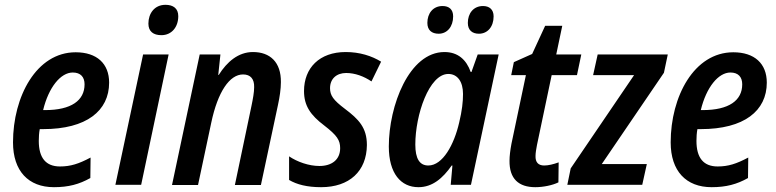

<svg xmlns="http://www.w3.org/2000/svg" viewBox="-20 -767 3220 797"><path d="M204 10C264 10 309 -2 355 -28L356 -113C307 -87 273 -76 229 -76C170 -76 141 -112 141 -182C141 -198 142 -215 145 -231H159C339 -231 433 -307 433 -424C433 -503 382 -550 294 -550C131 -550 34 -366 34 -176C34 -57 98 10 204 10ZM159 -310C182 -405 232 -466 282 -466C315 -466 331 -447 331 -417C331 -350 276 -310 167 -310Z M650 -621C692 -621 720 -654 720 -700C720 -732 699 -747 667 -747C621 -747 596 -711 596 -669C596 -636 617 -621 650 -621ZM459 0H566L680 -541H574Z M694 1H802L857 -258C884 -386 933 -458 989 -458C1020 -458 1036 -439 1035 -405C1035 -384 1030 -357 1024 -328L955 1H1063L1134 -332C1141 -364 1146 -398 1146 -426C1147 -509 1101 -551 1030 -551C969 -551 922 -510 888 -456H886L895 -541H809Z M1313 10C1430 10 1502 -56 1503 -165C1503 -237 1469 -272 1412 -315C1363 -352 1350 -371 1350 -401C1350 -440 1377 -464 1417 -464C1454 -464 1491 -450 1522 -429L1562 -511C1523 -535 1473 -551 1415 -551C1306 -551 1242 -485 1242 -389C1242 -328 1269 -289 1326 -246C1379 -205 1392 -185 1392 -152C1392 -104 1357 -78 1306 -78C1262 -78 1214 -95 1180 -118V-20C1212 -1 1255 10 1313 10Z M1801 -627C1836 -627 1861 -656 1861 -699C1861 -728 1844 -742 1817 -742C1777 -742 1754 -711 1754 -672C1754 -642 1772 -627 1801 -627ZM1968 -627C2004 -627 2029 -656 2029 -699C2029 -728 2011 -742 1985 -742C1945 -742 1922 -711 1922 -672C1922 -642 1940 -627 1968 -627ZM1758 -80C1722 -80 1704 -108 1704 -167C1704 -290 1761 -460 1841 -460C1879 -460 1902 -428 1902 -377C1902 -344 1898 -308 1886 -258C1865 -167 1818 -80 1758 -80ZM1717 10C1775 10 1818 -27 1855 -80H1858L1851 0H1935L2050 -541H1963L1937 -468H1934C1916 -519 1881 -551 1825 -551C1678 -551 1594 -328 1594 -159C1594 -47 1644 10 1717 10Z M2202 10C2235 10 2274 2 2298 -10L2299 -93C2277 -85 2256 -80 2239 -80C2214 -80 2202 -94 2203 -120C2203 -132 2206 -149 2209 -165L2270 -455H2375L2393 -541H2289L2314 -660H2243L2189 -543L2113 -509L2102 -455H2163L2103 -170C2098 -143 2095 -119 2095 -100C2094 -25 2133 10 2202 10Z M2335 0H2646L2665 -86H2478L2736 -465L2752 -541H2461L2442 -455H2612L2349 -68Z M2934 10C2994 10 3039 -2 3085 -28L3086 -113C3037 -87 3003 -76 2959 -76C2900 -76 2871 -112 2871 -182C2871 -198 2872 -215 2875 -231H2889C3069 -231 3163 -307 3163 -424C3163 -503 3112 -550 3024 -550C2861 -550 2764 -366 2764 -176C2764 -57 2828 10 2934 10ZM2889 -310C2912 -405 2962 -466 3012 -466C3045 -466 3061 -447 3061 -417C3061 -350 3006 -310 2897 -310Z"/></svg>

Font: Noto Sans Display SemiCondensed Medium
Style: Italic
Weight: 500
Width: 4
Italic angle: -12°
Designer: Monotype Design Team
Foundry: Monotype Imaging Inc.
Version: Version 1.900